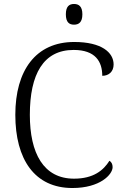

<svg xmlns="http://www.w3.org/2000/svg" viewBox="-20 -935 625 965"><path d="M352 -811C376 -811 394 -823 394 -863C394 -903 376 -915 352 -915C328 -915 311 -903 311 -863C311 -823 328 -811 352 -811ZM344 10C483 10 546 -58 546 -95C546 -110 540 -121 530 -127C500 -79 450 -37 352 -37C199 -37 130 -164 130 -358C130 -562 198 -684 350 -684C460 -684 494 -625 494 -554C527 -554 551 -575 551 -611C551 -671 491 -724 353 -724C159 -724 57 -580 57 -358C57 -134 154 10 344 10Z"/></svg>

Font: Noto Serif Tamil Light
Style: Italic
Weight: 300
Italic angle: -12°
Designer: Indian Type Foundry, Tom Grace, and the Monotype Design Team
Foundry: Monotype Imaging Inc.
Version: Version 2.003